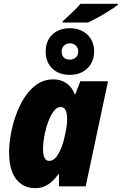

<svg xmlns="http://www.w3.org/2000/svg" viewBox="-20 -981 642 1011"><path d="M163.6 9.8Q125 9.8 94 -10.5Q63 -30.8 45.4 -72.3Q27.8 -113.8 27.8 -178.7Q27.8 -220.2 36.6 -271.2Q45.4 -322.3 63.5 -373.5Q81.5 -424.8 109.1 -467.8Q136.7 -510.7 174.6 -536.9Q212.4 -563 260.3 -563Q286.6 -563 307.9 -554.4Q329.1 -545.9 345.7 -529.1Q362.3 -512.2 373.5 -485.8H377L402.8 -553.2H548.8L431.2 0H290.5L291 -63H287.1Q271.5 -42 253.9 -25.6Q236.3 -9.3 214.6 0.2Q192.9 9.8 163.6 9.8ZM238.8 -133.8Q260.3 -133.8 276.9 -155.3Q293.5 -176.8 305.2 -208.7Q316.9 -240.7 322.8 -272.5Q329.6 -303.2 331.5 -322Q333.5 -340.8 333.5 -355.5Q333.5 -385.3 325 -401.4Q316.4 -417.5 298.8 -417.5Q283.2 -417.5 269.3 -402.8Q255.4 -388.2 243.9 -363.8Q232.4 -339.4 224.1 -310.1Q215.8 -280.8 211.2 -251.2Q206.5 -221.7 206.5 -196.8Q206.5 -166 214.6 -149.9Q222.7 -133.8 238.8 -133.8ZM348.1 -586.9Q290 -586.9 255.4 -620.1Q220.7 -653.3 220.7 -709.5Q220.7 -766.6 256.1 -799.6Q291.5 -832.5 348.1 -832.5Q402.3 -832.5 438.5 -800Q474.6 -767.6 475.6 -711.4Q475.6 -655.3 440.2 -621.1Q404.8 -586.9 348.1 -586.9ZM348.1 -667Q366.7 -667 379.4 -678.7Q392.1 -690.4 392.1 -709.5Q392.1 -728.5 379.6 -740.7Q367.2 -752.9 348.1 -752.9Q329.1 -752.9 316.9 -740.7Q304.7 -728.5 304.7 -709.5Q304.7 -690.4 315.4 -678.7Q326.2 -667 348.1 -667ZM309.1 -862.3 310.1 -868.7Q324.2 -881.8 341.3 -897.7Q358.4 -913.6 375.2 -930.2Q392.1 -946.8 403.8 -960.9H601.6L601.1 -956.1Q581.1 -940.4 550.5 -921.4Q520 -902.3 490.5 -886.2Q460.9 -870.1 443.4 -862.3Z"/></svg>

Font: Open Sans SemiCondensed ExtraBold
Style: Italic
Weight: 800
Width: 4
Italic angle: -12°
Designer: Monotype Design Team
Foundry: Monotype Imaging Inc.
Version: Version 3.003